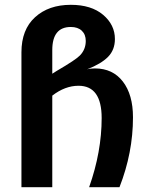

<svg xmlns="http://www.w3.org/2000/svg" viewBox="-20 -777 620 797"><path d="M374 -493Q448 -493 490 -438.5Q532 -384 532 -290Q532 -143 476 0H350Q402 -147 402 -287Q402 -421 306 -421Q250 -421 197 -380V0H69V-560Q69 -654 125.5 -705.5Q182 -757 274 -757Q359 -757 408 -715.5Q457 -674 457 -615Q457 -570 428.5 -541Q400 -512 341 -489Q354 -493 374 -493ZM216 -483Q295 -529 312 -547Q336 -572 336 -607Q336 -634 319.5 -649.5Q303 -665 274 -665Q197 -665 197 -569V-471Z"/></svg>

Font: FiraGO Medium
Style: Regular
Weight: 500
Designer: bBox Type
Foundry: bBox Type GmbH
Version: Version 1.001;PS 001.001;hotconv 1.0.88;makeotf.lib2.5.64775